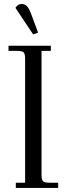

<svg xmlns="http://www.w3.org/2000/svg" viewBox="-20 -928 326 948"><path d="M22 -676.8V-702.1H231V-676.8H185.1V-65.9Q185.1 -41 192.1 -33.4Q199.2 -25.9 224.1 -25.9H267.1V0H58.1V-25.9H104V-637.2Q104 -662.1 96.9 -669.4Q89.8 -676.8 64.9 -676.8ZM56.2 -889.2Q68.4 -908.2 85.9 -908.2Q103 -908.2 113.3 -897.2Q123.5 -886.2 133.8 -858.9L168 -767.1L144 -757.8Z"/></svg>

Font: Dihjauti
Style: Regular
Weight: 400
Designer: T. Christopher White
Version: Version 3.0.0